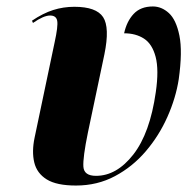

<svg xmlns="http://www.w3.org/2000/svg" viewBox="-20 -564 603 594"><path d="M215 10Q155 10 124.5 -9Q94 -28 86 -61.5Q78 -95 87 -138L149 -433Q160 -483 157 -499.5Q154 -516 135 -516Q115 -516 82 -493L79 -500Q113 -523 144.5 -533Q176 -543 210 -543Q278 -543 299 -511Q320 -479 303 -396L252 -154Q236 -76 238 -48Q240 -20 277 -20Q341 -20 392.5 -86Q444 -152 462 -279Q472 -348 461.5 -388Q451 -428 425.5 -444.5Q400 -461 364 -461Q372 -498 393.5 -521Q415 -544 453 -544Q480 -544 502.5 -523.5Q525 -503 535 -454Q545 -405 533 -319Q524 -261 498 -202.5Q472 -144 431 -96Q390 -48 335.5 -19Q281 10 215 10Z"/></svg>

Font: Noto Serif Display ExtraCondensed Black
Style: Italic
Weight: 900
Width: 2
Italic angle: -12°
Designer: Monotype Design Team
Foundry: Monotype Imaging Inc.
Version: Version 2.009